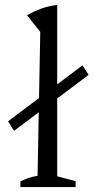

<svg xmlns="http://www.w3.org/2000/svg" viewBox="-20 -762 381 782"><path d="M63 0V-23Q77 -30 93 -36Q109 -42 133 -46L144 -632L90 -700Q118 -716 148.5 -727Q179 -738 213 -742V-44L288 -24V0ZM37 -229 13 -268 316 -496 341 -457Z"/></svg>

Font: Piazzolla 24pt
Style: Regular
Weight: 400
Designer: Juan Pablo del Peral
Foundry: Huerta Tipografica
Version: Version 2.005